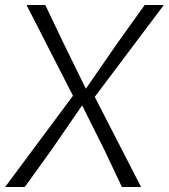

<svg xmlns="http://www.w3.org/2000/svg" viewBox="-30 -747 674 767"><path d="M-9.5 0 261.5 -364.5 76 -727H151L224 -574L313 -392.5L438.5 -574L548 -727H624.5L348.5 -360L533.5 0H457L387 -148L298 -326L175.5 -148L69 0Z"/></svg>

Font: Spline Sans Mono Light
Style: Italic
Weight: 300
Italic angle: -4°
Monospace: yes
Version: Version 1.004